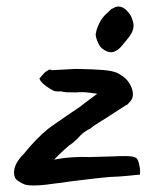

<svg xmlns="http://www.w3.org/2000/svg" viewBox="-20 -574 449 588"><path d="M82 -6Q64 -6 54.5 -9.5Q45 -13 34 -21Q23 -28 23 -46Q23 -73 53 -103Q91 -150 128 -180Q137 -187 150.5 -196Q164 -205 185 -220L225 -247Q232 -253 278 -287Q275 -287 254.5 -290Q234 -293 212 -291Q191 -291 183.5 -291.5Q176 -292 168 -294H153Q144 -294 123 -309Q102 -324 101 -334L117 -352Q120 -354 125 -357.5Q130 -361 133 -361Q136 -361 138 -359L212 -363Q270 -362 297 -359.5Q324 -357 337 -351.5Q350 -346 365 -333Q375 -323 381 -310Q387 -297 387 -286Q387 -272 380 -265Q379 -264 374 -258Q369 -252 366 -252L318 -221Q308 -214 288 -202Q262 -186 258 -181Q249 -177 240.5 -171Q232 -165 227 -160Q222 -154 212 -144.5Q202 -135 191 -128Q176 -115 163 -102.5Q150 -90 146 -85Q150 -86 165.5 -88.5Q181 -91 205 -92.5Q229 -94 255 -93L325 -95Q342 -96 364 -96Q385 -96 394 -92Q401 -90 405 -75.5Q409 -61 409 -48Q409 -40 408 -39Q403 -39 375.5 -36Q348 -33 315 -32Q289 -30 192 -18Q177 -15 140 -11Q108 -6 82 -6ZM274 -474Q276 -486 284.5 -503.5Q293 -521 307 -533Q310 -535 315.5 -541Q321 -547 325 -548Q334 -554 343 -554Q363 -554 381 -525Q389 -507 389 -496Q389 -484 382.5 -472Q376 -460 360 -442Q339 -414 320 -414Q307 -414 292 -426Q283 -434 277 -451Q271 -468 274 -474Z"/></svg>

Font: Caveat
Style: Bold
Weight: 700
Designer: Pablo Impallari
Foundry: Pablo Impallari
Version: Version 1.500; ttfautohint (v1.6)